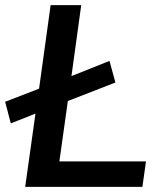

<svg xmlns="http://www.w3.org/2000/svg" viewBox="-26 -727 636 747"><path d="M528 0 542 -99H205L238 -334L423 -406L400 -490L252 -431L290 -707H171L126 -382L-6 -331L16 -247L112 -285L72 0Z"/></svg>

Font: Brisa Sans Medium
Style: Italic
Weight: 600
Italic angle: -8°
Designer: Dalton Maag Ltd
Foundry: Dalton Maag Ltd
Version: Version 1.101;July 10, 2019;FontCreator 11.5.0.2425 64-bit